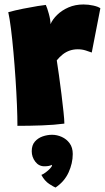

<svg xmlns="http://www.w3.org/2000/svg" viewBox="-20 -559 469 859"><path d="M206 -451Q215 -472 235.5 -492.2Q256 -512.5 286.2 -525.8Q316.5 -539 353.5 -539Q376 -539 398 -534Q420 -529 429 -522L390.5 -324Q380 -328 363.5 -333.2Q347 -338.5 328 -338.5Q309 -338.5 292.2 -332.8Q275.5 -327 261.2 -316Q247 -305 234 -289Q238 -263.5 243.8 -222.5Q249.5 -181.5 255 -137.5Q260.5 -93.5 264.2 -57.8Q268 -22 268 -6Q223.5 0 167.5 2Q111.5 4 58 4Q58 -35 55.8 -89.8Q53.5 -144.5 49.5 -205.5Q45.5 -266.5 40.2 -325Q35 -383.5 29 -430.8Q23 -478 17 -504.5Q48 -513 84.2 -520.2Q120.5 -527.5 149 -532Q177.5 -536.5 185 -537Q191 -524.5 198.5 -497.2Q206 -470 206 -451ZM228.5 280Q221 277.5 200.2 264Q179.5 250.5 165 223.5Q173.5 220.5 184.5 212.2Q195.5 204 204 195Q212.5 186 212.5 181Q212.5 179 212 178.5Q206.5 181.5 198.8 183.2Q191 185 178.5 185Q153.5 185 137.8 164.2Q122 143.5 122 117.5Q122 90.5 136 74.5Q150 58.5 171 51.2Q192 44 213 44Q235 44 256.2 53.5Q277.5 63 291.5 82Q305.5 101 305.5 130Q305.5 171.5 286.8 212.5Q268 253.5 228.5 280Z"/></svg>

Font: Grandstander Thin Black
Style: Regular
Weight: 900
Version: Version 1.200